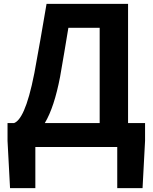

<svg xmlns="http://www.w3.org/2000/svg" viewBox="-20 -761 790 994"><path d="M163 0H587V213H718L731 -32V-124H643V-741H221C196 -595 183 -518 158 -383C122 -199 85 -136 53 -124H19V-32L32 213H163ZM291 -363C309 -463 317 -517 334 -617H496V-124H212C245 -179 271 -259 291 -363Z"/></svg>

Font: DAIFUKU Sans JP
Style: Bold
Weight: 700
Designer: Original font ‘Source Han Sans JP’ : Ryoko NISHIZUKA  (kana, bopomofo & ideographs); Paul D. Hunt (Latin, Greek & Cyrill
Foundry: Daifuku
Version: Version 1.001